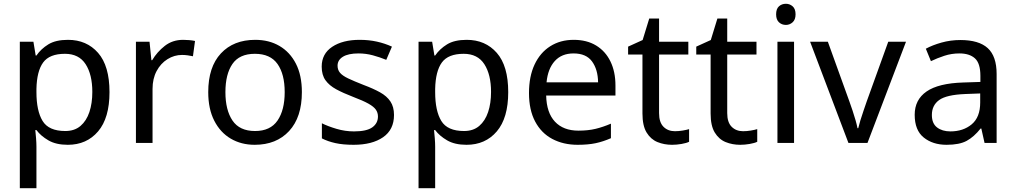

<svg xmlns="http://www.w3.org/2000/svg" viewBox="-20 -757 5380 1017"><path d="M340 -546Q439 -546 499.5 -477Q560 -408 560 -269Q560 -132 499.5 -61Q439 10 339 10Q277 10 236.5 -13.5Q196 -37 173 -68H167Q169 -51 171 -25Q173 1 173 20V240H85V-536H157L169 -463H173Q197 -498 236 -522Q275 -546 340 -546ZM324 -472Q242 -472 208.5 -426Q175 -380 173 -286V-269Q173 -170 205.5 -116.5Q238 -63 326 -63Q375 -63 406.5 -90Q438 -117 453.5 -163.5Q469 -210 469 -270Q469 -362 433.5 -417Q398 -472 324 -472Z M950 -546Q965 -546 982.5 -544.5Q1000 -543 1013 -540L1002 -459Q989 -462 973.5 -464Q958 -466 944 -466Q903 -466 867 -443.5Q831 -421 809.5 -380.5Q788 -340 788 -286V0H700V-536H772L782 -438H786Q812 -482 853 -514Q894 -546 950 -546Z M1579 -269Q1579 -136 1511.5 -63Q1444 10 1329 10Q1258 10 1202.5 -22.5Q1147 -55 1115 -117.5Q1083 -180 1083 -269Q1083 -402 1150 -474Q1217 -546 1332 -546Q1405 -546 1460.5 -513.5Q1516 -481 1547.5 -419.5Q1579 -358 1579 -269ZM1174 -269Q1174 -174 1211.5 -118.5Q1249 -63 1331 -63Q1412 -63 1450 -118.5Q1488 -174 1488 -269Q1488 -364 1450 -418Q1412 -472 1330 -472Q1248 -472 1211 -418Q1174 -364 1174 -269Z M2067 -148Q2067 -70 2009 -30Q1951 10 1853 10Q1797 10 1756.5 1Q1716 -8 1685 -24V-104Q1717 -88 1762.5 -74.5Q1808 -61 1855 -61Q1922 -61 1952 -82.5Q1982 -104 1982 -140Q1982 -160 1971 -176Q1960 -192 1931.5 -208Q1903 -224 1850 -244Q1798 -264 1761 -284Q1724 -304 1704 -332Q1684 -360 1684 -404Q1684 -472 1739.5 -509Q1795 -546 1885 -546Q1934 -546 1976.5 -536.5Q2019 -527 2056 -510L2026 -440Q1992 -454 1955 -464Q1918 -474 1879 -474Q1825 -474 1796.5 -456.5Q1768 -439 1768 -409Q1768 -387 1781 -371.5Q1794 -356 1824.5 -341.5Q1855 -327 1906 -307Q1957 -288 1993 -268Q2029 -248 2048 -219.5Q2067 -191 2067 -148Z M2452 -546Q2551 -546 2611.5 -477Q2672 -408 2672 -269Q2672 -132 2611.5 -61Q2551 10 2451 10Q2389 10 2348.5 -13.5Q2308 -37 2285 -68H2279Q2281 -51 2283 -25Q2285 1 2285 20V240H2197V-536H2269L2281 -463H2285Q2309 -498 2348 -522Q2387 -546 2452 -546ZM2436 -472Q2354 -472 2320.5 -426Q2287 -380 2285 -286V-269Q2285 -170 2317.5 -116.5Q2350 -63 2438 -63Q2487 -63 2518.5 -90Q2550 -117 2565.5 -163.5Q2581 -210 2581 -270Q2581 -362 2545.5 -417Q2510 -472 2436 -472Z M3019 -546Q3088 -546 3137.5 -516Q3187 -486 3213.5 -431.5Q3240 -377 3240 -304V-251H2873Q2875 -160 2919.5 -112.5Q2964 -65 3044 -65Q3095 -65 3134.5 -74.5Q3174 -84 3216 -102V-25Q3175 -7 3135 1.5Q3095 10 3040 10Q2964 10 2905.5 -21Q2847 -52 2814.5 -113.5Q2782 -175 2782 -264Q2782 -352 2811.5 -415Q2841 -478 2894.5 -512Q2948 -546 3019 -546ZM3018 -474Q2955 -474 2918.5 -433.5Q2882 -393 2875 -321H3148Q3147 -389 3116 -431.5Q3085 -474 3018 -474Z M3555 -62Q3575 -62 3596 -65.5Q3617 -69 3630 -73V-6Q3616 1 3590 5.5Q3564 10 3540 10Q3498 10 3462.5 -4.5Q3427 -19 3405 -55Q3383 -91 3383 -156V-468H3307V-510L3384 -545L3419 -659H3471V-536H3626V-468H3471V-158Q3471 -109 3494.5 -85.5Q3518 -62 3555 -62Z M3916 -62Q3936 -62 3957 -65.5Q3978 -69 3991 -73V-6Q3977 1 3951 5.5Q3925 10 3901 10Q3859 10 3823.5 -4.5Q3788 -19 3766 -55Q3744 -91 3744 -156V-468H3668V-510L3745 -545L3780 -659H3832V-536H3987V-468H3832V-158Q3832 -109 3855.5 -85.5Q3879 -62 3916 -62Z M4143 -737Q4163 -737 4178.5 -723.5Q4194 -710 4194 -681Q4194 -653 4178.5 -639Q4163 -625 4143 -625Q4121 -625 4106 -639Q4091 -653 4091 -681Q4091 -710 4106 -723.5Q4121 -737 4143 -737ZM4186 -536V0H4098V-536Z M4474 0 4271 -536H4365L4479 -220Q4487 -198 4496 -171Q4505 -144 4512 -119.5Q4519 -95 4522 -78H4526Q4530 -95 4537.5 -120Q4545 -145 4554.5 -172Q4564 -199 4571 -220L4685 -536H4779L4575 0Z M5067 -545Q5165 -545 5212 -502Q5259 -459 5259 -365V0H5195L5178 -76H5174Q5139 -32 5100.5 -11Q5062 10 4994 10Q4921 10 4873 -28.5Q4825 -67 4825 -149Q4825 -229 4888 -272.5Q4951 -316 5082 -320L5173 -323V-355Q5173 -422 5144 -448Q5115 -474 5062 -474Q5020 -474 4982 -461.5Q4944 -449 4911 -433L4884 -499Q4919 -518 4967 -531.5Q5015 -545 5067 -545ZM5093 -259Q4993 -255 4954.5 -227Q4916 -199 4916 -148Q4916 -103 4943.5 -82Q4971 -61 5014 -61Q5082 -61 5127 -98.5Q5172 -136 5172 -214V-262Z"/></svg>

Font: Noto Sans Ethiopic
Style: Regular
Weight: 400
Designer: Monotype Design Team
Foundry: Monotype Imaging Inc.
Version: Version 2.102; ttfautohint (v1.8.4.7-5d5b)